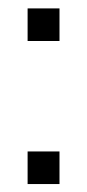

<svg xmlns="http://www.w3.org/2000/svg" viewBox="-20 -449 212 466"><path d="M124.4 -349.5V-428.6H47V-349.5ZM124.4 -2.3V-81.4H47V-2.3Z"/></svg>

Font: Diatome
Style: Regular
Weight: 400
Designer: 15.100.17
Foundry: 15.100.17
Version: Version 1.008;Fontself Maker 3.5.8